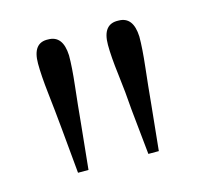

<svg xmlns="http://www.w3.org/2000/svg" viewBox="-59 -863 466 443"><g transform="rotate(-15 173.5 -641.5)"><path d="M90 -799Q125 -799 127 -751Q127 -723 122 -679Q117 -635 113 -592L102 -484H77L67 -592Q63 -635 58 -679Q53 -723 53 -751Q53 -801 90 -799ZM258 -799Q293 -799 295 -751Q295 -723 290 -679Q285 -635 281 -592L270 -484H245L234 -592Q231 -635 225.5 -679Q220 -723 220 -751Q220 -801 258 -799Z"/></g></svg>

Font: Minh Nguyen ExtraLight
Style: Regular
Weight: 250
Designer: Ryoko NISHIZUKA 西塚涼子 (kana & ideographs); Frank Grießhammer (Latin, Greek & Cyrillic); Wenlong ZHANG 张文龙 (bopomofo); San
Foundry: Adobe
Version: Version 1.100;July 7, 2023;FontCreator 14.0.0.2814 64-bit